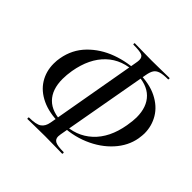

<svg xmlns="http://www.w3.org/2000/svg" viewBox="-177 -845 1054 1054"><g transform="rotate(45 349.5 -318.5)"><path d="M60 -280Q60 -305 64 -325Q78 -405 132.5 -461Q187 -517 265 -545.5Q343 -574 426 -574Q510 -574 568 -545Q626 -516 655 -467.5Q684 -419 684 -361Q684 -348 680 -320Q668 -251 616.5 -194Q565 -137 486.5 -104Q408 -71 316 -71Q234 -71 176.5 -98Q119 -125 89.5 -172.5Q60 -220 60 -280ZM584 -326Q591 -368 591 -393Q591 -474 546.5 -518Q502 -562 416 -562Q312 -562 246 -499.5Q180 -437 160 -322Q154 -286 154 -255Q154 -173 197.5 -129Q241 -85 327 -85Q428 -85 496 -147.5Q564 -210 584 -326ZM174 25Q228 25 249.5 10Q271 -5 277 -39L376 -601Q379 -616 379 -626Q379 -649 362 -656Q345 -663 296 -663Q294 -663 294 -668.5Q294 -674 296 -674Q333 -674 354 -673L429 -672L512 -673Q532 -674 564 -674Q568 -674 568 -668.5Q568 -663 564 -663Q526 -663 506 -656.5Q486 -650 476.5 -635.5Q467 -621 462 -593L362 -33Q360 -19 360 -15Q360 7 377.5 16Q395 25 442 25Q445 25 445 31Q445 37 442 37Q406 37 386 36L309 35L228 36Q208 37 174 37Q171 37 171 31Q171 25 174 25Z"/></g></svg>

Font: Cormorant Garamond SemiBold
Style: Italic
Weight: 600
Italic angle: -10°
Designer: Christian Thalmann (Catharsis Fonts)
Foundry: Catharsis Fonts
Version: Version 4.000